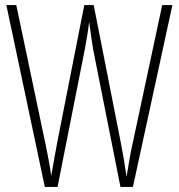

<svg xmlns="http://www.w3.org/2000/svg" viewBox="-20 -734 702 754"><path d="M657 -714 502 0H453L346 -539Q342 -565 338.5 -587.5Q335 -610 330 -648Q326 -614 322 -591Q318 -568 313 -540L206 0H156L5 -714H44L157 -176Q167 -129 173 -95Q179 -61 181 -43Q187 -79 194.5 -118.5Q202 -158 205 -176L311 -714H348L454 -176Q461 -140 466 -110.5Q471 -81 477 -40Q483 -78 489 -111.5Q495 -145 502 -176L617 -714Z"/></svg>

Font: Noto Sans Gujarati UI ExtraCondensed ExtraLight
Style: Regular
Weight: 200
Width: 2
Designer: Jelle Bosma - Monotype Design Team, Universal Thirst
Foundry: Monotype Imaging Inc.
Version: Version 2.106; ttfautohint (v1.8.4.7-5d5b)